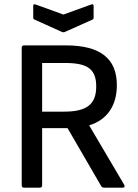

<svg xmlns="http://www.w3.org/2000/svg" viewBox="-20 -864 635 884"><path d="M265 -717C269 -715 275 -715 279 -717L404 -773C409 -775 411 -777 411 -783V-837C411 -844 407 -846 399 -843L272 -797L145 -843C138 -846 133 -844 133 -837V-783C133 -777 135 -775 141 -773ZM90 0H164C170 0 174 -4 174 -10V-274H291L446 -7C449 -2 454 0 459 0H545C553 0 556 -5 552 -13L391 -286V-287C472 -312 518 -376 518 -472C518 -594 442 -655 284 -655H90C84 -655 80 -651 80 -645V-10C80 -4 84 0 90 0ZM174 -350V-574H281C384 -574 423 -545 423 -466C423 -384 380 -350 276 -350Z"/></svg>

Font: Sofia Sans Cond SemiBold
Style: Regular
Weight: 600
Width: 3
Designer: Botio Nikoltchev, Ani Petrova
Foundry: lettersoup
Version: Version 4.100